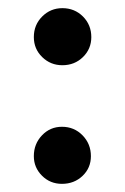

<svg xmlns="http://www.w3.org/2000/svg" viewBox="-20 -442 307 471"><path d="M63 -351Q63 -381 83.5 -401.5Q104 -422 133 -422Q163 -422 183.5 -401.5Q204 -381 204 -351Q204 -322 183.5 -302Q163 -282 133 -282Q104 -282 83.5 -302Q63 -322 63 -351ZM63 -59Q63 -89 83 -110Q103 -131 132 -131Q162 -131 182.5 -110Q203 -89 203 -59Q203 -30 182.5 -10.5Q162 9 132 9Q103 9 83 -11Q63 -31 63 -59Z"/></svg>

Font: Kolar Light
Style: Regular
Weight: 300
Designer: Ramakrishna Saiteja (Kannada); Shiva Nallaperumal (Latin)
Foundry: Indian Type Foundry
Version: Version 1.001;PS 1.0;hotconv 1.0.88;makeotf.lib2.5.647800